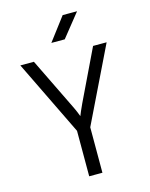

<svg xmlns="http://www.w3.org/2000/svg" viewBox="-137 -1036 874 1122"><g transform="rotate(-15 300.0 -475.0)"><path d="M329 -810 441 -950H354L248 -810ZM340 0V-275L561 -730H479L331 -422C316 -390 305 -364 301 -353C297 -364 287 -390 271 -422L121 -730H39L260 -275V0Z"/></g></svg>

Font: Tekne LDO Light
Style: Regular
Weight: 300
Monospace: yes
Designer: Alessio Laiso, Mario Rullo, Paolo Rosset
Foundry: Alessio Laiso
Version: Version 1.000;hotconv 1.0.109;makeotfexe 2.5.65596